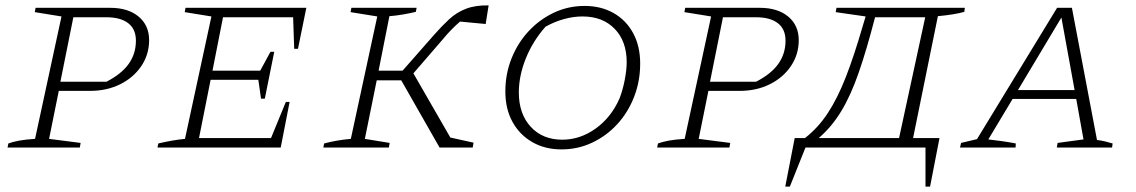

<svg xmlns="http://www.w3.org/2000/svg" viewBox="-20 -547 4214 712"><path d="M8 0 11 -15Q27 -21 51 -25.5Q75 -30 110 -32L208 -486L109 -502L112 -518H389Q455 -518 494 -485.5Q533 -453 533 -398Q533 -345 504 -302Q475 -259 425.5 -234.5Q376 -210 314 -210H198L162 -32L279 -17L276 0ZM374 -483H252L204 -244H375Q431 -273 457.5 -310.5Q484 -348 484 -396Q484 -439 455.5 -461Q427 -483 374 -483Z M564 0 567 -15Q593 -21 618 -25.5Q643 -30 666 -32L764 -486L665 -502L668 -518H1116L1085 -366H1071L1067 -483H807L768 -285H945L983 -355H997L962 -181H948L938 -251H761L718 -35H985L1040 -169H1054L1021 0Z M1179 0 1182 -15Q1204 -21 1230 -25.5Q1256 -30 1281 -32L1379 -486L1280 -502L1283 -518H1525L1522 -503Q1501 -498 1475.5 -493.5Q1450 -489 1424 -487L1384 -285H1473L1589 -417Q1618 -450 1645.5 -475.5Q1673 -501 1708 -514.5Q1743 -528 1792 -527L1781 -458L1686 -467Q1672 -455 1655.5 -438.5Q1639 -422 1621 -400L1513 -275L1650 -37L1736 -18L1733 0H1610L1468 -249H1377L1333 -32L1425 -17L1422 0Z M2062 7Q2001 7 1954 -20Q1907 -47 1880.5 -95Q1854 -143 1854 -208Q1854 -273 1877 -330.5Q1900 -388 1940.5 -431.5Q1981 -475 2034 -500Q2087 -525 2148 -525Q2209 -525 2255.5 -498.5Q2302 -472 2328 -424Q2354 -376 2354 -311Q2354 -246 2331.5 -188Q2309 -130 2269 -86.5Q2229 -43 2176 -18Q2123 7 2062 7ZM2065 -29Q2131 -29 2188.5 -70Q2246 -111 2277 -181Q2289 -211 2296.5 -249.5Q2304 -288 2304 -316Q2304 -394 2259.5 -440Q2215 -486 2140 -486Q2106 -486 2070.5 -476Q2035 -466 2003 -448Q1956 -395 1930 -330.5Q1904 -266 1904 -204Q1904 -125 1948 -77Q1992 -29 2065 -29Z M2417 0 2420 -15Q2436 -21 2460 -25.5Q2484 -30 2519 -32L2617 -486L2518 -502L2521 -518H2798Q2864 -518 2903 -485.5Q2942 -453 2942 -398Q2942 -345 2913 -302Q2884 -259 2834.5 -234.5Q2785 -210 2723 -210H2607L2571 -32L2688 -17L2685 0ZM2783 -483H2661L2613 -244H2784Q2840 -273 2866.5 -310.5Q2893 -348 2893 -396Q2893 -439 2864.5 -461Q2836 -483 2783 -483Z M2892 145 2927 -35H2965Q3014 -73 3050 -128Q3086 -183 3116.5 -261Q3147 -339 3178 -446L3190 -486L3079 -502L3082 -518H3558L3556 -503Q3521 -493 3458 -487L3366 -35H3464L3429 145H3412V0H2967L2909 145ZM3225 -483Q3194 -363 3164.5 -278Q3135 -193 3099.5 -134.5Q3064 -76 3016 -35H3314L3411 -483Z M4048 -28Q4064 -26 4078.5 -22.5Q4093 -19 4106 -15L4104 0H3899L3902 -17L3998 -30L3971 -180H3735L3645 -30Q3671 -27 3696 -23.5Q3721 -20 3747 -15L3746 0H3540L3544 -17L3603 -31L3900 -518H3955ZM3755 -213H3965L3916 -482Z"/></svg>

Font: Piazzolla SC ExtraLight
Style: Italic
Weight: 200
Italic angle: -11.3°
Designer: Juan Pablo del Peral
Foundry: Huerta Tipografica
Version: Version 1.330